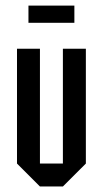

<svg xmlns="http://www.w3.org/2000/svg" viewBox="-20 -677 373 697"><path d="M41.7 -500H125V-83.3H208.3V-500H291.7V-83.3L208.3 0H125L41.7 -83.3ZM83.3 -594.2V-656.7H250V-594.2Z"/></svg>

Font: Yulong
Style: Regular
Weight: 400
Designer: GGBotNet
Foundry: f0n7.com
Version: 1.00